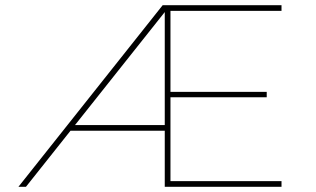

<svg xmlns="http://www.w3.org/2000/svg" viewBox="-20 -720 1217 740"><path d="M51 0 607 -700H1065V-678H637V-366H1008V-345H637V-22H1065V0H615V-216H244L262 -238H615V-686L621 -681L80 0Z"/></svg>

Font: Lexend Giga Thin
Style: Regular
Weight: 250
Version: Version 1.007